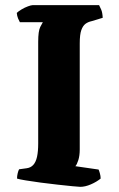

<svg xmlns="http://www.w3.org/2000/svg" viewBox="-20 -724 463 744"><path d="M291 0Q284 0 260 -2.5Q236 -5 203 -8.5Q170 -12 137 -16.5Q104 -21 79.5 -25Q55 -29 46 -32Q46 -42 48.5 -52.5Q51 -63 54 -68L83 -72Q99 -74 109 -85Q119 -96 123.5 -116.5Q128 -137 128 -168V-562Q128 -604 136 -619.5Q144 -635 146 -638H57Q54 -643 50 -652.5Q46 -662 45 -674Q51 -680 63.5 -687.5Q76 -695 88.5 -699.5Q101 -704 106 -704H364Q367 -698 372 -687Q377 -676 378 -655L335 -642Q321 -639 311 -631.5Q301 -624 295 -607Q289 -590 289 -556V-145Q289 -121 283.5 -103.5Q278 -86 272 -80L362 -67Q364 -63 367 -52.5Q370 -42 370 -32Q354 -19 332 -9.5Q310 0 291 0Z"/></svg>

Font: Texturina 12pt ExtraBold
Style: Regular
Weight: 800
Designer: Guillermo Torres Carreño
Foundry: Omnibus-Type
Version: Version 1.002